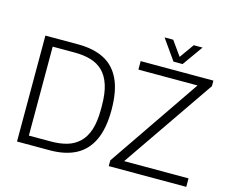

<svg xmlns="http://www.w3.org/2000/svg" viewBox="-116 -1035 1445 1201"><g transform="rotate(15 606.5 -434.0)"><path d="M85 0V-686H297Q397 -686 465.5 -651Q534 -616 569.5 -540.5Q605 -465 605 -343Q605 -224 569.5 -148Q534 -72 465.5 -36Q397 0 297 0ZM147 -55H290Q347 -55 392.5 -68Q438 -81 471.5 -112.5Q505 -144 522.5 -197Q540 -250 540 -330V-352Q540 -433 522.5 -487Q505 -541 472.5 -572.5Q440 -604 394 -617.5Q348 -631 290 -631H147ZM679 0V-37L1085 -631H702V-686H1173V-650L764 -55H1181V0ZM808 -868H864L946 -753H915L997 -868H1054L960 -736H901Z"/></g></svg>

Font: Archivo SemiCondensed ExtraLight
Style: Regular
Weight: 250
Width: 4
Designer: Hector Gatti
Foundry: Omnibus-Type
Version: Version 2.001